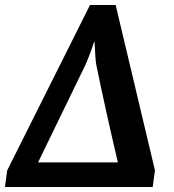

<svg xmlns="http://www.w3.org/2000/svg" viewBox="-50 -752 701 772"><path d="M-21 -67 312 -732H415L573 -67L564 0H-30ZM424 -99Q414 -140 402.5 -191Q391 -242 379 -295.5Q367 -349 356.5 -398.5Q346 -448 338 -487Q335 -503 333.5 -523.5Q332 -544 331.5 -561.5Q331 -579 329 -586Q327 -579 321 -561.5Q315 -544 307 -523.5Q299 -503 291 -486L103 -99Z"/></svg>

Font: Rosario
Style: Bold Italic
Weight: 700
Italic angle: -8.05°
Designer: Hector Gatti
Foundry: Omnibus Type
Version: Version 1.101; ttfautohint (v1.8.1.43-b0c9)